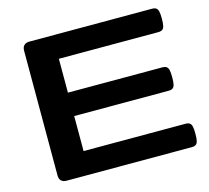

<svg xmlns="http://www.w3.org/2000/svg" viewBox="-107 -875 1088 1000"><g transform="rotate(-15 437.5 -375.0)"><path d="M132.8 -750H793.9Q808.4 -750 816.2 -744.4Q823.9 -738.9 827 -725.8Q830.1 -712.8 830.1 -686.9Q830.1 -661 827 -648Q823.9 -635 816.2 -629.4Q808.4 -623.8 793.9 -623.8H257.8V-441.2H767.1Q781.5 -441.2 789.3 -435.6Q797.1 -430.1 800.1 -417Q803.2 -404 803.2 -378.1Q803.2 -352.2 800.1 -339.2Q797.1 -326.2 789.3 -320.6Q781.5 -315 767.1 -315H257.8V-126.2H807.6Q822.1 -126.2 829.8 -120.6Q837.6 -115 840.7 -102Q843.8 -89 843.8 -63.1Q843.8 -37.2 840.7 -24.2Q837.6 -11.1 829.8 -5.6Q822.1 0 807.6 0H132.8Q113.8 0 103.8 -10Q93.8 -20 93.8 -39.1V-710.9Q93.8 -730 103.8 -740Q113.8 -750 132.8 -750Z"/></g></svg>

Font: Gyrochrome
Style: Regular
Weight: 400
Designer: David Moles
Foundry: David Moles
Version: Version 1.005;Glyphs 3.2.3 (3260)